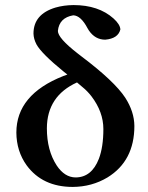

<svg xmlns="http://www.w3.org/2000/svg" viewBox="-20 -718 580 750"><path d="M303.2 -377 280.8 -396Q163.6 -342.8 163.1 -216.8Q163.1 -130.4 201.7 -71.3Q232.4 -25.4 274.9 -24.9Q337.9 -24.9 366.2 -97.7Q383.8 -144 383.8 -213.9Q383.8 -280.8 336.9 -342.3Q320.8 -362.8 303.2 -377ZM243.2 -426.8 229 -438Q142.1 -508.8 122.6 -544.4Q111.3 -565.9 110.8 -586.9Q110.8 -662.6 196.8 -688.5Q229 -697.8 267.1 -698.2Q364.7 -698.2 423.3 -646Q449.2 -622.6 450.2 -603Q441.4 -567.4 391.1 -563Q351.6 -563 327.1 -599.1Q324.2 -604 321.8 -607.9Q295.9 -657.2 266.1 -658.2Q211.4 -648.9 206.1 -597.2Q206.1 -569.3 282.7 -509.8Q289.6 -504.4 297.9 -498Q426.8 -400.9 469.2 -336.4Q504.4 -281.7 504.9 -226.1Q504.9 -89.4 399.9 -24.9Q338.9 11.7 264.2 12.2Q146 12.2 84 -72.3Q44.4 -127.4 43.9 -200.2Q43.9 -348.6 227.1 -420.9Q235.4 -423.8 243.2 -426.8Z"/></svg>

Font: Linux Libertine O
Style: Bold
Weight: 700
Designer: Philipp H. Poll
Foundry: Philipp H. Poll
Version: Version 5.0.0